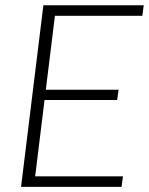

<svg xmlns="http://www.w3.org/2000/svg" viewBox="-20 -728 580 748"><path d="M194 -666.5 158.5 -378.5H442L436.5 -338.5H153.5L117 -41H459L453.5 0H62L149 -707.5H540L534.5 -666.5Z"/></svg>

Font: Lato 2
Style: Italic
Weight: 300
Italic angle: -7°
Designer: Lukasz Dziedzic with Adam Twardoch and Botio Nikoltchev
Foundry: tyPoland Lukasz Dziedzic
Version: Version 2.015; 2015-08-06; http://www.latofonts.com/